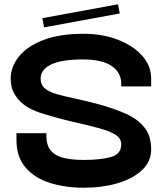

<svg xmlns="http://www.w3.org/2000/svg" viewBox="-20 -868 757 898"><path d="M371 10Q285 10 213.5 -12.5Q142 -35 99.5 -84.5Q57 -134 57 -213V-245H197V-233Q197 -186 219.5 -161.5Q242 -137 281.5 -128.5Q321 -120 371 -120Q451 -120 499 -133.5Q547 -147 547 -193Q547 -221 520 -238Q493 -255 443 -268.5Q393 -282 322.5 -298Q252 -314 166 -341Q148 -347 125 -358Q102 -369 80.5 -388Q59 -407 44.5 -434.5Q30 -462 30 -500Q30 -555 68 -603Q106 -651 182 -680.5Q258 -710 371 -710Q459 -710 530.5 -682.5Q602 -655 644.5 -608Q687 -561 687 -500V-464H547V-477Q547 -529 502 -559.5Q457 -590 367 -590Q269 -590 219.5 -566.5Q170 -543 170 -500Q170 -471 190 -454.5Q210 -438 246.5 -427.5Q283 -417 333.5 -406.5Q384 -396 446 -379Q515 -360 569.5 -335.5Q624 -311 655.5 -272Q687 -233 687 -169Q687 -113 645 -73Q603 -33 531.5 -11.5Q460 10 371 10ZM178 -783 532 -848 540 -805 186 -740Z"/></svg>

Font: Vina Sans
Style: Regular
Weight: 400
Designer: Andree Nguyen
Foundry: Nguyen Type Foundry
Version: Version 1.002; ttfautohint (v1.8.4.7-5d5b);gftools[0.9.28]